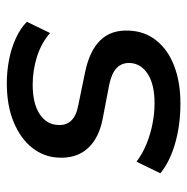

<svg xmlns="http://www.w3.org/2000/svg" viewBox="-13 -528 550 564"><g transform="rotate(-90 262.0 -246.0)"><path d="M240 9Q177 9 123 -6.5Q69 -22 35 -50L69 -120Q93 -102 121.5 -90.5Q150 -79 180.5 -73Q211 -67 241 -67Q295 -67 326 -86.5Q357 -106 359 -139Q360 -163 344.5 -178Q329 -193 296 -200L197 -219Q138 -230 108 -263.5Q78 -297 81 -350Q83 -392 109.5 -426Q136 -460 184.5 -480.5Q233 -501 300 -501Q334 -501 368 -494.5Q402 -488 431.5 -474.5Q461 -461 480 -442L447 -374Q417 -400 377 -412.5Q337 -425 295 -425Q240 -425 209 -404.5Q178 -384 177 -351Q175 -328 189 -312.5Q203 -297 235 -291L332 -271Q395 -258 426 -226Q457 -194 454 -141Q452 -95 424.5 -61Q397 -27 349.5 -9Q302 9 240 9Z"/></g></svg>

Font: Nunito Sans 10pt SemiBold
Style: Italic
Weight: 600
Italic angle: -9°
Designer: Vernon Adams
Foundry: Vernon Adams
Version: Version 3.101;gftools[0.9.27]